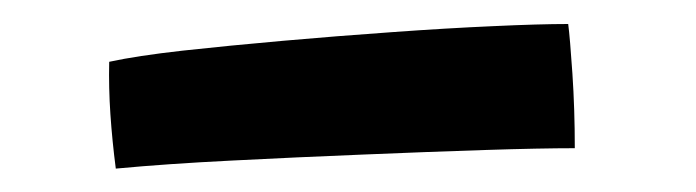

<svg xmlns="http://www.w3.org/2000/svg" viewBox="-20 -730 580 160"><path d="M459 -606.5Q430.5 -606.5 384 -605Q337.5 -603.5 282.5 -601.2Q227.5 -599 173.2 -596.2Q119 -593.5 76.5 -589.5Q73.5 -612.5 72 -634.8Q70.5 -657 71 -678.5Q94 -683.5 132.2 -687.8Q170.5 -692 215.8 -696Q261 -700 306.5 -703.2Q352 -706.5 390.8 -708.2Q429.5 -710 453.5 -710Q455 -698.5 457 -668.8Q459 -639 459 -606.5Z"/></svg>

Font: Grandstander Thin
Style: Bold
Weight: 700
Version: Version 1.200